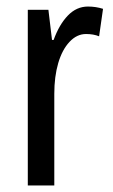

<svg xmlns="http://www.w3.org/2000/svg" viewBox="-20 -567 344 587"><path d="M249 -547Q273 -547 295 -540L283 -456Q266 -463 243 -463Q215 -463 192.5 -439Q170 -415 158 -374Q146 -333 146 -280V0H65V-537H128L139 -445H144Q161 -492 187.5 -519.5Q214 -547 249 -547Z"/></svg>

Font: Noto Sans Khmer UI ExtraCondensed
Style: Regular
Weight: 400
Width: 2
Designer: Danh Hong and the Monotype Design Team
Foundry: Monotype Imaging Inc.
Version: Version 2.002; ttfautohint (v1.8.4.7-5d5b)